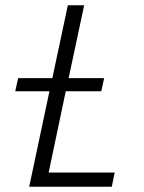

<svg xmlns="http://www.w3.org/2000/svg" viewBox="-20 -710 549 730"><path d="M91 0 168 -363H38L49 -413H179L238 -690H300L241 -413H376L365 -363H230L165 -54H416L405 0Z"/></svg>

Font: Radio Canada Condensed Light
Style: Italic
Weight: 300
Width: 3
Italic angle: -12°
Designer: Charles Daoud, Etienne Aubert Bonn, Alexandre Saumier Demers, Jacques Le Bailly
Foundry: Radio-Canada
Version: Version 2.104; ttfautohint (v1.8.4.7-5d5b);gftools[0.9.28.de